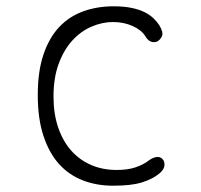

<svg xmlns="http://www.w3.org/2000/svg" viewBox="-20 -580 640 610"><path d="M100 -278Q100 -353 118 -406.5Q136 -460 168 -494Q200 -528 244.5 -544Q289 -560 341 -560Q373 -560 397.5 -555Q422 -550 439 -541.5Q456 -533 467.5 -522Q479 -511 486 -500Q500 -477 494.5 -465Q489 -453 479 -448Q469 -444 459 -448Q449 -452 441 -466Q429 -485 401 -497.5Q373 -510 339 -510Q305 -510 271 -495.5Q237 -481 210 -451.5Q183 -422 166.5 -377.5Q150 -333 150 -273Q150 -219 164.5 -176Q179 -133 205 -103Q231 -73 268 -56.5Q305 -40 351 -40Q386 -40 411 -48.5Q436 -57 454 -71Q465 -79 476.5 -81Q488 -83 496 -75Q500 -71 501.5 -65.5Q503 -60 502.5 -54.5Q502 -49 499 -43.5Q496 -38 491 -33Q479 -22 464 -14Q449 -6 431 -0.5Q413 5 390.5 7.5Q368 10 339 10Q287 10 243 -7Q199 -24 167.5 -59Q136 -94 118 -148.5Q100 -203 100 -278Z"/></svg>

Font: Maple Mono NL Thin
Style: Regular
Weight: 250
Monospace: yes
Designer: subframe7536
Version: Version 7.000